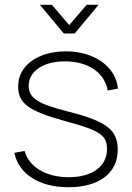

<svg xmlns="http://www.w3.org/2000/svg" viewBox="-20 -770 554 804"><path d="M147 -750 247 -630H293L393 -750H343L270 -665L197 -750ZM267 14C395 14 473 -45 473 -143C473 -226 427 -262 265 -303C137 -335 100 -360 100 -411C100 -472 163 -514 253 -513C349 -513 418 -466 431 -391L474 -399C465 -491 375 -555 256 -555C138 -555 56 -495 56 -409C56 -337 99 -305 253 -263C400 -223 428 -204 428 -145C428 -73 366 -28 268 -28C172 -28 101 -71 83 -138L40 -130C59 -40 145 14 267 14Z"/></svg>

Font: Hauora ExtraLight
Style: Regular
Weight: 200
Designer: Mikhail Sharanda
Foundry: WCYS & Co.
Version: Version 1.010